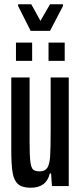

<svg xmlns="http://www.w3.org/2000/svg" viewBox="-20 -874 380 902"><path d="M33 -170V-510H119V-212Q119 -144 122.5 -115.5Q126 -87 135 -78Q144 -69 167 -69Q192 -69 202.5 -86Q213 -103 215.5 -139.5Q218 -176 218 -259V-510H303V0H224L220 -59H214Q198 8 124 8Q85 8 65.5 -8.5Q46 -25 39.5 -61.5Q33 -98 33 -170ZM55 -588V-674H131V-588ZM208 -588V-674H284V-588ZM124 -729 65 -846V-854H127L170 -776L215 -854H276V-846L215 -729Z"/></svg>

Font: Saira Ultra Condensed SemiBold
Style: Regular
Weight: 600
Width: 1
Designer: Hector Gatti with collaboration of the Omnibus-Type team
Foundry: Omnibus-Type
Version: Version 1.001; ttfautohint (v1.8)